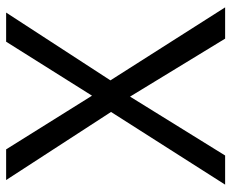

<svg xmlns="http://www.w3.org/2000/svg" viewBox="-84 -670 754 626"><g transform="rotate(-90 293.0 -357.0)"><path d="M582 0H480L291 -310L99 0H4L241 -372L19 -714H119L294 -434L470 -714H565L344 -374Z"/></g></svg>

Font: Noto Sans Tai Tham
Style: Regular
Weight: 400
Designer: Monotype Design Team 2013. Revised by David WIlliams 2020
Foundry: Monotype Imaging Inc.
Version: Version 2.002